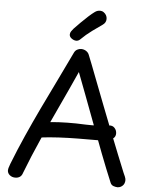

<svg xmlns="http://www.w3.org/2000/svg" viewBox="-66 -1081 898 1153"><g transform="rotate(5 383.0 -504.5)"><path d="M114 -18Q109 -1 97.5 7Q86 15 69 15Q50 15 36 3.5Q22 -8 22 -26Q22 -31 24 -38.5Q26 -46 33 -65Q67 -152 105.5 -238.5Q144 -325 185.5 -412Q227 -499 270 -586.5Q313 -674 355 -763Q361 -776 372.5 -782.5Q384 -789 397 -789Q414 -789 427.5 -780Q441 -771 446 -756Q451 -744 468 -700.5Q485 -657 509 -594Q533 -531 561.5 -458Q590 -385 618.5 -312Q647 -239 672.5 -176Q698 -113 715 -71Q720 -61 725 -48.5Q730 -36 730 -28Q730 -6 716.5 6.5Q703 19 686 19Q676 19 662.5 14.5Q649 10 643 -4Q609 -85 574.5 -175Q540 -265 507 -353.5Q474 -442 445 -518.5Q416 -595 395 -650Q346 -541 296.5 -435.5Q247 -330 200.5 -226Q154 -122 114 -18ZM196 -238Q181 -237 163.5 -252Q146 -267 146 -286Q146 -299 155 -307.5Q164 -316 176.5 -321Q189 -326 200 -328Q222 -333 261 -336.5Q300 -340 352 -341Q404 -342 465 -339Q484 -338 504 -338.5Q524 -339 542.5 -340Q561 -341 576.5 -342.5Q592 -344 603 -346Q624 -349 637 -335Q650 -321 650 -302Q650 -285 639.5 -275Q629 -265 612 -260Q595 -255 576.5 -253.5Q558 -252 542 -252Q485 -252 426 -251.5Q367 -251 309.5 -248Q252 -245 196 -238ZM363 -836Q349 -836 335 -846Q321 -856 321 -870Q321 -880 327 -889Q333 -898 340 -906Q358 -925 379.5 -946.5Q401 -968 422 -987Q443 -1006 457 -1016Q466 -1023 474.5 -1025.5Q483 -1028 490 -1028Q502 -1028 512 -1021Q522 -1014 527.5 -1004Q533 -994 533 -982Q533 -959 512 -945Q491 -931 453.5 -903.5Q416 -876 387 -847Q376 -836 363 -836Z"/></g></svg>

Font: Playpen Sans Thai
Style: Regular
Weight: 400
Designer: Sirin Gunkloy, Laura Meseguer, Veronika Burian, José Scaglione
Foundry: TypeTogether
Version: Version 2.000